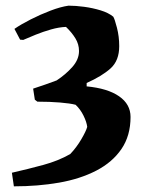

<svg xmlns="http://www.w3.org/2000/svg" viewBox="-20 -540 515 678"><path d="M29 118 22 70Q79 57 132.5 42.5Q186 28 228 4Q250 -19 267 -48Q284 -77 288 -92Q286 -109 275 -131.5Q264 -154 247 -170Q228 -175 192 -178Q156 -181 112 -181L103 -188L97 -227Q119 -234 140 -241.5Q161 -249 180 -256Q212 -277 235.5 -303.5Q259 -330 259 -360Q259 -384 246 -405Q233 -426 213 -445Q188 -444 160 -436Q132 -428 106 -417.5Q80 -407 62 -399L51 -400L31 -438Q54 -454 88.5 -471.5Q123 -489 158.5 -502.5Q194 -516 222 -520Q247 -520 277 -516Q307 -512 335 -503.5Q363 -495 380 -481Q385 -473 393 -442Q401 -411 401 -377Q401 -326 370.5 -298.5Q340 -271 286 -247V-235Q360 -228 400.5 -200Q441 -172 441 -127Q441 -61 409 -14Q377 33 320 62.5Q263 92 188.5 105Q114 118 29 118Z"/></svg>

Font: Labrada
Style: Bold
Weight: 700
Designer: Mercedes Jáuregui
Foundry: Omnibus-Type Team
Version: Version 1.000; ttfautohint (v1.8.4.7-5d5b)